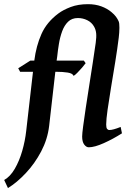

<svg xmlns="http://www.w3.org/2000/svg" viewBox="-58 -703 630 940"><path d="M539.1 -50.3Q495.6 -22.5 450.2 -2.2Q404.8 18.1 376.5 18.1Q364.3 18.1 354.2 4.6Q344.2 -8.8 344.2 -34.7Q344.2 -47.9 349.1 -85.2Q354 -122.6 361.8 -174.3Q369.6 -226.1 378.7 -283.7Q387.7 -341.3 396.2 -396Q404.8 -450.7 410.6 -493.2Q414.6 -522 412.8 -539.8Q411.1 -557.6 402.8 -572.3Q391.1 -593.3 369.4 -604Q347.7 -614.7 323.2 -614.7Q293.9 -614.7 275.4 -596.7Q256.8 -578.6 246.3 -549.8Q235.8 -521 230.5 -488.5Q225.1 -456.1 222.2 -427.2L219.2 -406.2H352.5L361.3 -393.6Q355.5 -385.3 343.8 -371.8Q332 -358.4 320.3 -346.4Q308.6 -334.5 302.2 -331.5Q297.9 -343.8 273.7 -347.7Q249.5 -351.6 215.8 -351.6H212.9L182.6 -86.4Q174.8 -21 143.6 38.3Q112.3 97.7 68.8 144Q25.4 190.4 -19 217.8L-37.6 178.2Q-7.8 161.6 14.4 123.3Q36.6 85 50.8 35.9Q64.9 -13.2 70.3 -62L103.5 -351.6H40.5L31.2 -368.7L90.3 -406.2H109.9Q119.1 -478.5 145 -536.6Q170.9 -594.7 228 -637.2Q251.5 -654.8 288.1 -668.7Q324.7 -682.6 373 -682.6Q408.7 -682.6 438 -671.9Q467.3 -661.1 487.8 -643.6Q502 -631.8 509.8 -621.1Q517.6 -610.4 522.5 -599.6Q526.9 -590.3 526.6 -566.9Q526.4 -543.5 523.4 -519Q516.6 -463.9 506.3 -400.4Q496.1 -336.9 485.8 -275.9Q475.6 -214.8 468.8 -166.5Q461.9 -118.2 461.9 -93.3Q461.9 -77.6 466.3 -72Q470.7 -66.4 477.5 -66.4Q495.1 -66.4 532.7 -81.5Z"/></svg>

Font: Dai Banna SIL SemiBold
Style: Italic
Weight: 600
Italic angle: -11°
Designer: Victor Gaultney
Foundry: SIL International
Version: Version 4.000